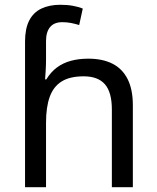

<svg xmlns="http://www.w3.org/2000/svg" viewBox="-20 -785 657 805"><path d="M85 -611Q85 -665 102.5 -699Q120 -733 153.5 -749Q187 -765 233 -765Q262 -765 286.5 -760.5Q311 -756 327 -749L312 -680Q296 -685 278.5 -688.5Q261 -692 241 -692Q207 -692 190 -671.5Q173 -651 173 -613V-535Q173 -513 171.5 -488Q170 -463 169 -452H174Q193 -483 218.5 -502Q244 -521 277 -530Q310 -539 350 -539Q410 -539 451.5 -518Q493 -497 515 -453.5Q537 -410 537 -343V0H449V-326Q449 -398 420 -431.5Q391 -465 331 -465Q273 -465 238.5 -443.5Q204 -422 188.5 -379Q173 -336 173 -271V0H85Z"/></svg>

Font: utelugu15
Style: Book
Weight: 400
Designer: Jelle Bosma - Monotype Design Team
Foundry: Monotype Imaging Inc.
Version: Version 2.003